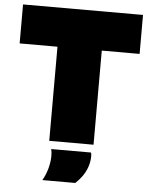

<svg xmlns="http://www.w3.org/2000/svg" viewBox="-60 -749 791 1006"><g transform="rotate(5 335.5 -246.0)"><path d="M651 -495H452V0H219V-495H20V-700H651ZM201 208Q219 177 228 142.5Q237 108 237 78Q237 67 236 58Q235 49 233 42H442Q444 46 444.5 51Q445 56 445 61Q445 90 435.5 117.5Q426 145 409.5 168Q393 191 374 208Z"/></g></svg>

Font: Georama Black
Style: Regular
Weight: 900
Designer: Jean-Baptiste Levee
Foundry: Production Type
Version: Version 1.001